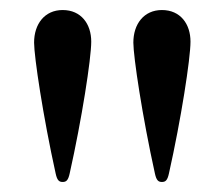

<svg xmlns="http://www.w3.org/2000/svg" viewBox="-20 -828 446 383"><path d="M105 -465C112 -465 116 -468 119 -482C143 -589 162 -711 162 -745C162 -780 142 -808 105 -808C69 -808 48 -780 48 -743C48 -715 66 -595 91 -482C94 -468 98 -465 105 -465ZM303 -465C310 -465 314 -468 317 -482C341 -589 360 -711 360 -745C360 -780 340 -808 303 -808C267 -808 246 -780 246 -743C246 -715 264 -595 289 -482C292 -468 296 -465 303 -465Z"/></svg>

Font: Shippori Mincho OTF Medium
Style: Regular
Weight: 500
Designer: FONTDASU
Foundry: FONTDASU / Google Inc. / but / Adobe
Version: Version 3.300;hotconv 1.0.109;makeotfexe 2.5.65596